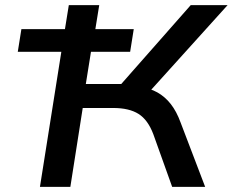

<svg xmlns="http://www.w3.org/2000/svg" viewBox="-20 -725 903 745"><path d="M135 0 218 -524H49L63 -612H232L247 -705H365L350 -612H499L485 -524H333L313 -399H473L424 -369L720 -705H863L548 -356L522 -388Q561 -383 590.5 -366.5Q620 -350 642.5 -321.5Q665 -293 681 -249L776 0H648L575 -204Q554 -260 517.5 -283Q481 -306 419 -306H301L253 0Z"/></svg>

Font: Nunito Sans 7pt SemiExpanded SemiBold
Style: Italic
Weight: 600
Width: 6
Italic angle: -9°
Designer: Vernon Adams
Foundry: Vernon Adams
Version: Version 3.101;gftools[0.9.27]